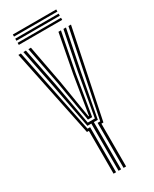

<svg xmlns="http://www.w3.org/2000/svg" viewBox="-231 -965 820 1021"><g transform="rotate(-30 179.5 -454.5)"><path d="M171.2 0V-290H147.2L95.5 -564L48.5 -800H64L111 -564L157.5 -303.8H201L247.2 -564L294.5 -800H310L262.5 -564L211.2 -290H186.8V0ZM140.5 0V-262.8H128.8L17.8 -800H33.2L140.2 -276.5H156V0ZM202 0V-276.5H218.2L325.2 -800H340.8L229.8 -262.8H217.5V0ZM166.2 -317.2 124.8 -564 79.2 -800H94.8L139.2 -564L177.5 -331H180.8L218.8 -564L263.8 -800H279.2L233.2 -564L192.2 -317.2ZM313 -896H46.5V-908.8H313ZM313 -870.5H46.5V-883.2H313ZM313 -845H46.5V-857.8H313Z"/></g></svg>

Font: Big Shoulders Inline Display Medium
Style: Regular
Weight: 500
Designer: Patric King
Foundry: XO Type Co
Version: Version 1.000